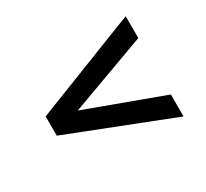

<svg xmlns="http://www.w3.org/2000/svg" viewBox="-95 -691 748 698"><g transform="rotate(-30 279.0 -341.5)"><path d="M496.1 -223.1V-130.9L62 -300.8V-381.8L496.1 -551.8V-460L173.8 -341.8Z"/></g></svg>

Font: Montagu Slab 144pt Medium
Style: Regular
Weight: 500
Designer: Florian Karsten
Foundry: Florian Karsten
Version: Version 1.000